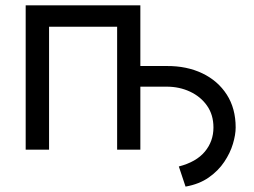

<svg xmlns="http://www.w3.org/2000/svg" viewBox="-20 -566 962 726"><path d="M510.7 -545.9V-316.4H610.4Q686 -316.9 744.9 -288.8Q803.7 -260.7 837.4 -208.5Q871.1 -156.2 871.1 -84Q871.1 -56.6 860.8 -22.2Q850.6 12.2 828.1 45.9Q805.7 79.6 769.5 105Q733.4 130.4 681.6 139.6L656.2 63.5Q722.2 46.4 754.6 7.3Q787.1 -31.7 787.1 -84Q787.1 -131.8 762.9 -166.3Q738.8 -200.7 698.5 -219.5Q658.2 -238.3 610.4 -238.3H510.7V0H422.9V-464.8H165.5V0H77.1V-545.9Z"/></svg>

Font: Inter-Regular
Style: Regular
Weight: 400
Designer: Rasmus Andersson
Foundry: rsms
Version: Version 4.000;git-a52131595